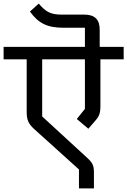

<svg xmlns="http://www.w3.org/2000/svg" viewBox="-40 -958 706 1065"><path d="M398 87H481V-3C481 -40 473 -56 442 -84L194 -312V-629H431V-354L386 -298L450 -244L483 -282C511 -313 517 -328 517 -373V-629H646V-698H513V-793C513 -848 488 -877 427 -877H302C242 -877 215 -891 175 -938L126 -894C173 -829 222 -804 313 -804H431V-698H-20V-629H108V-341C108 -294 116 -272 152 -240L398 -18Z"/></svg>

Font: IBM Plex Devanagari Text
Style: Regular
Weight: 450
Designer: Mike Abbink, Paul van der Laan, Pieter van Rosmalen, Erin McLaughlin
Foundry: Bold Monday
Version: Version 1.0